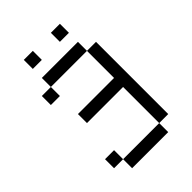

<svg xmlns="http://www.w3.org/2000/svg" viewBox="-220 -845 940 940"><g transform="rotate(-45 250.0 -375.0)"><path d="M187.5 -687.5H125V-750H187.5ZM62.5 -125H125V-62.5H62.5ZM62.5 -562.5H125V-500H62.5ZM125 -62.5H375V0H125ZM125 -375H375V-562.5H437.5V-62.5H375V-312.5H125ZM125 -625H375V-562.5H125ZM312.5 -750H375V-687.5H312.5Z"/></g></svg>

Font: 寒蝉点阵体 16px
Style: Regular
Weight: 400
Designer: Designed by Warren2060
Foundry: ChillType
Version: Version 1.000